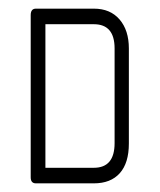

<svg xmlns="http://www.w3.org/2000/svg" viewBox="-20 -424 370 444"><path d="M197 0H63Q51 0 51 -14V-389Q51 -404 63 -404H197Q235 -404 256.5 -379Q278 -354 278 -312V-92Q278 -47 257 -23.5Q236 0 197 0ZM245 -312Q245 -368 197 -368H85V-36H197Q245 -36 245 -93Z"/></svg>

Font: Chathura
Style: Regular
Weight: 300
Designer: Appaji Ambarisha Darbha
Foundry: Aditya Fonts
Version: Version 1.00 2015